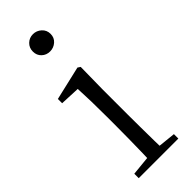

<svg xmlns="http://www.w3.org/2000/svg" viewBox="-249 -793 826 826"><g transform="rotate(-45 164.0 -380.0)"><path d="M44 0V-27L155 -38H179L285 -27V0ZM130 0Q131 -24 132 -65Q133 -106 133.5 -150Q134 -194 134 -227V-285Q134 -335 133 -377.5Q132 -420 130 -457L39 -461V-487L194 -523L206 -515L204 -378V-227Q204 -194 204.5 -150Q205 -106 205.5 -65Q206 -24 207 0ZM160 -655Q138 -655 122.5 -669.5Q107 -684 107 -707Q107 -730 122.5 -745Q138 -760 160 -760Q182 -760 198.5 -745Q215 -730 215 -707Q215 -684 198.5 -669.5Q182 -655 160 -655Z"/></g></svg>

Font: Noto Serif KR ExtraLight Light
Style: Regular
Weight: 300
Version: Version 2.003-H1;hotconv 1.1.1;makeotfexe 2.6.0